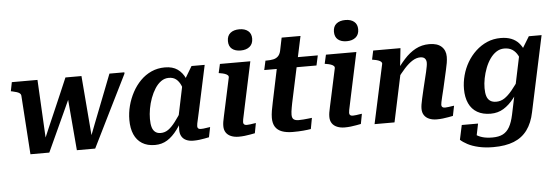

<svg xmlns="http://www.w3.org/2000/svg" viewBox="-59 -972 4080 1409"><g transform="rotate(-5 1981.0 -268.0)"><path d="M273 0H134L105 -435Q104 -445 96 -451.5Q88 -458 74.5 -462.5Q61 -467 42 -471L31 -473L44 -539H233L259 -46L236 -67Q261 -127 286.5 -185.5Q312 -244 337.5 -303Q363 -362 388.5 -421Q414 -480 439 -539H557L597 -46L578 -63Q601 -123 624 -182.5Q647 -242 670.5 -301.5Q694 -361 717 -420.5Q740 -480 763 -539H873V-529Q840 -463 807.5 -397Q775 -331 742 -265Q709 -199 676.5 -132.5Q644 -66 611 0H476L441 -414L468 -425Q436 -354 403 -283Q370 -212 338 -141.5Q306 -71 273 0Z M1346 -352 1302 -335Q1295 -376 1282 -406Q1269 -436 1248 -453Q1227 -470 1194 -470Q1163 -470 1137.5 -452Q1112 -434 1092 -403Q1072 -372 1058 -334Q1044 -296 1037 -256.5Q1030 -217 1030 -181Q1030 -145 1037 -121Q1044 -97 1060 -84.5Q1076 -72 1100 -72Q1131 -72 1156.5 -90Q1182 -108 1209 -143.5Q1236 -179 1269 -231L1287 -198Q1252 -133 1217 -85.5Q1182 -38 1142 -13Q1102 12 1051 12Q995 12 956.5 -12Q918 -36 898.5 -80.5Q879 -125 879 -187Q879 -240 892.5 -291.5Q906 -343 931 -389.5Q956 -436 991.5 -472Q1027 -508 1072.5 -528.5Q1118 -549 1172 -549Q1229 -549 1265 -523.5Q1301 -498 1320.5 -454Q1340 -410 1346 -352ZM1465 -542 1395 -216Q1388 -181 1382 -157Q1376 -133 1373.5 -119Q1371 -105 1371 -98Q1371 -87 1377 -81.5Q1383 -76 1396 -76Q1415 -76 1433.5 -79.5Q1452 -83 1465 -84L1450 -10Q1435 -7 1416.5 -3.5Q1398 0 1377.5 2.5Q1357 5 1334 5Q1304 5 1282 -5Q1260 -15 1248.5 -34.5Q1237 -54 1237 -82Q1237 -91 1238 -109Q1239 -127 1242 -151L1233 -142L1290 -416L1298 -425L1368 -542Z M1562 -82Q1562 -97 1564.5 -113.5Q1567 -130 1573 -156Q1579 -182 1588 -225L1633 -434Q1635 -444 1628 -451Q1621 -458 1607 -463Q1593 -468 1573 -471L1562 -473L1577 -539H1801L1732 -216Q1725 -180 1719.5 -156.5Q1714 -133 1711.5 -119Q1709 -105 1709 -98Q1709 -87 1715.5 -81.5Q1722 -76 1735 -76Q1748 -76 1760 -78Q1772 -80 1783 -81.5Q1794 -83 1802 -84L1788 -10Q1772 -7 1753 -3.5Q1734 0 1712.5 2.5Q1691 5 1668 5Q1637 5 1612.5 -5Q1588 -15 1575 -34.5Q1562 -54 1562 -82ZM1650 -701Q1650 -740 1674.5 -760Q1699 -780 1741 -780Q1781 -780 1805 -760.5Q1829 -741 1829 -704Q1829 -665 1804 -644.5Q1779 -624 1738 -624Q1697 -624 1673.5 -643.5Q1650 -663 1650 -701Z M2067 5Q2020 5 1987.5 -7Q1955 -19 1938.5 -44.5Q1922 -70 1922 -111Q1922 -134 1927 -164.5Q1932 -195 1939 -226L2001 -522L2067 -539H2298L2282 -466H1897L1912 -534H1921Q1950 -534 1970.5 -538.5Q1991 -543 2005 -556.5Q2019 -570 2025 -595L2045 -692H2184L2080 -206Q2077 -190 2074 -174Q2071 -158 2069.5 -145Q2068 -132 2068 -122Q2068 -97 2080.5 -87.5Q2093 -78 2117 -78Q2133 -78 2152 -79.5Q2171 -81 2188 -83Q2205 -85 2215 -86L2200 -5Q2177 -1 2143.5 2Q2110 5 2067 5Z M2343 -82Q2343 -97 2345.5 -113.5Q2348 -130 2354 -156Q2360 -182 2369 -225L2414 -434Q2416 -444 2409 -451Q2402 -458 2388 -463Q2374 -468 2354 -471L2343 -473L2358 -539H2582L2513 -216Q2506 -180 2500.5 -156.5Q2495 -133 2492.5 -119Q2490 -105 2490 -98Q2490 -87 2496.5 -81.5Q2503 -76 2516 -76Q2529 -76 2541 -78Q2553 -80 2564 -81.5Q2575 -83 2583 -84L2569 -10Q2553 -7 2534 -3.5Q2515 0 2493.5 2.5Q2472 5 2449 5Q2418 5 2393.5 -5Q2369 -15 2356 -34.5Q2343 -54 2343 -82ZM2431 -701Q2431 -740 2455.5 -760Q2480 -780 2522 -780Q2562 -780 2586 -760.5Q2610 -741 2610 -704Q2610 -665 2585 -644.5Q2560 -624 2519 -624Q2478 -624 2454.5 -643.5Q2431 -663 2431 -701Z M2669 0H2816L2898 -386L2891 -390L2907 -539H2706L2692 -473L2703 -471Q2723 -468 2737 -463Q2751 -458 2758 -451Q2765 -444 2763 -435ZM3195 -216 3225 -348Q3232 -377 3236 -401.5Q3240 -426 3240 -447Q3240 -494 3209.5 -522Q3179 -550 3120 -550Q3064 -550 3018.5 -525.5Q2973 -501 2933 -456.5Q2893 -412 2854 -354L2862 -307Q2897 -355 2928 -389Q2959 -423 2988 -441Q3017 -459 3045 -459Q3069 -459 3079.5 -447Q3090 -435 3090 -416Q3090 -403 3087 -388Q3084 -373 3079 -349L3049 -225Q3039 -182 3033 -155.5Q3027 -129 3024.5 -112.5Q3022 -96 3022 -82Q3022 -54 3035 -34.5Q3048 -15 3072 -5Q3096 5 3127 5Q3150 5 3171.5 2.5Q3193 0 3212 -3.5Q3231 -7 3247 -10L3262 -84Q3254 -83 3243 -81.5Q3232 -80 3219.5 -78Q3207 -76 3195 -76Q3182 -76 3175.5 -81.5Q3169 -87 3169 -98Q3169 -105 3172 -119Q3175 -133 3180.5 -156.5Q3186 -180 3195 -216Z M3680 19 3773 -424 3781 -426 3853 -544H3947L3828 13Q3812 92 3774 143.5Q3736 195 3674.5 219.5Q3613 244 3524 244Q3464 244 3416 233Q3368 222 3335 204.5Q3302 187 3283 169L3306 62H3426L3400 188Q3387 186 3379 176.5Q3371 167 3367.5 154Q3364 141 3364.5 129.5Q3365 118 3370 111Q3382 127 3401.5 141.5Q3421 156 3451 164.5Q3481 173 3523 173Q3570 173 3600 157.5Q3630 142 3649 108.5Q3668 75 3680 19ZM3832 -373 3787 -343Q3779 -381 3764 -409.5Q3749 -438 3725 -454Q3701 -470 3665 -470Q3633 -470 3606.5 -452.5Q3580 -435 3559.5 -405.5Q3539 -376 3525 -339.5Q3511 -303 3503.5 -265Q3496 -227 3496 -192Q3496 -157 3503.5 -133.5Q3511 -110 3528.5 -98Q3546 -86 3573 -86Q3606 -86 3633.5 -104Q3661 -122 3690.5 -157.5Q3720 -193 3755 -245L3772 -211Q3735 -147 3698.5 -100Q3662 -53 3620 -27.5Q3578 -2 3525 -2Q3467 -2 3426.5 -25.5Q3386 -49 3365.5 -93.5Q3345 -138 3345 -199Q3345 -249 3358.5 -299.5Q3372 -350 3398 -394.5Q3424 -439 3461.5 -474Q3499 -509 3545 -529Q3591 -549 3646 -549Q3690 -549 3723 -536Q3756 -523 3778 -498.5Q3800 -474 3813 -442Q3826 -410 3832 -373Z"/></g></svg>

Font: Roboto Serif 20pt SemiBold
Style: Italic
Weight: 600
Italic angle: -10°
Version: Version 1.007